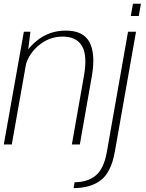

<svg xmlns="http://www.w3.org/2000/svg" viewBox="-25 -760 768 1010"><path d="M-5 0H37L112 -423.5Q129 -478 175 -518Q232 -567.5 304 -567.5Q378 -567.5 406.8 -517.2Q435.5 -467 416.5 -360L353 0H395L458 -358.5Q478.5 -475.5 446.2 -537.2Q414 -599 321.5 -599Q233 -599 167.5 -545Q141.5 -523.5 123.5 -500L135 -593H100.5ZM362 229.5Q451.5 229.5 505.8 187.5Q560 145.5 579 38.5L690.5 -593H648.5L537 39.5Q521.5 128 478.5 163.2Q435.5 198.5 367.5 198.5ZM674.5 -740.5 663 -676H705L716.5 -740.5Z"/></svg>

Font: Anybody Thin ExtraLight
Style: Italic
Weight: 250
Italic angle: -10°
Version: Version 1.113;gftools[0.9.25]